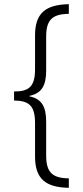

<svg xmlns="http://www.w3.org/2000/svg" viewBox="-20 -736 394 915"><path d="M308 159V114C229 113 200 85 200 5V-156C200 -229 178 -265 120 -277V-279C177 -291 200 -326 200 -399V-562C200 -643 231 -669 308 -670V-716C196 -714 147 -672 147 -568V-406C147 -321 116 -300 47 -300V-257C120 -256 147 -231 147 -149V10C147 117 198 157 308 159Z"/></svg>

Font: Noto Sans Gujarati ExtraCondensed Light
Style: Regular
Weight: 300
Width: 2
Designer: Jelle Bosma - Monotype Design Team, Universal Thirst
Foundry: Monotype Imaging Inc.
Version: Version 2.106